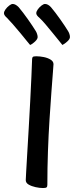

<svg xmlns="http://www.w3.org/2000/svg" viewBox="-38 -936 373 969"><path d="M179 13Q162 13 141.5 8.5Q121 4 106.5 -4.5Q92 -13 92 -27Q92 -31 94 -67.5Q96 -104 99.5 -162.5Q103 -221 107 -289.5Q111 -358 114.5 -425.5Q118 -493 120.5 -549Q123 -605 124 -637Q124 -645 127.5 -648.5Q131 -652 145 -652Q163 -652 183 -648Q203 -644 217.5 -635Q232 -626 232 -612Q232 -608 229 -570.5Q226 -533 221.5 -472Q217 -411 212 -334Q207 -257 204 -172Q201 -87 201 -3Q201 6 197 9.5Q193 13 179 13ZM277 -709Q274 -713 260 -730Q246 -747 227.5 -770Q209 -793 191 -814Q173 -835 162 -845Q145 -859 145 -869Q145 -878 153 -889Q161 -900 171.5 -908Q182 -916 189 -916Q204 -916 219 -900Q241 -874 266 -838.5Q291 -803 305 -780Q309 -774 312 -765.5Q315 -757 315 -749Q315 -739 302 -727Q289 -715 277 -709ZM114 -709Q111 -712 97 -729.5Q83 -747 64 -770Q45 -793 27 -813.5Q9 -834 -2 -845Q-18 -859 -18 -869Q-18 -878 -10 -889Q-2 -900 8.5 -908Q19 -916 26 -916Q40 -916 56 -900Q78 -874 103 -838.5Q128 -803 142 -780Q146 -774 149 -765Q152 -756 152 -749Q152 -739 139 -726.5Q126 -714 114 -709Z"/></svg>

Font: BriemHand
Style: Regular
Weight: 400
Designer: Gunnlaugur SE Briem, Eben Sorkin
Foundry: Sorkin Type
Version: Version 1.001; ttfautohint (v1.8.4.7-5d5b)